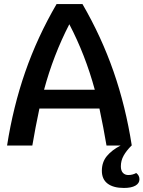

<svg xmlns="http://www.w3.org/2000/svg" viewBox="-20 -720 710 950"><path d="M472 -183H175Q155 -89 140 0H15Q45 -192 105 -364.5Q165 -537 260 -700H388Q482 -538 542 -365.5Q602 -193 632 0H507Q492 -89 472 -183ZM449 -276Q402 -449 323 -600Q244 -447 198 -276ZM484 125Q484 82 509 52Q534 22 577 0H631Q605 26 591.5 50.5Q578 75 578 103Q578 124 588 135Q598 146 615 146Q636 146 654 136Q670 148 670 167Q670 187 650 198.5Q630 210 593 210Q541 210 512.5 188.5Q484 167 484 125Z"/></svg>

Font: Krub SemiBold
Style: Regular
Weight: 600
Version: Version 1.000; ttfautohint (v1.6)